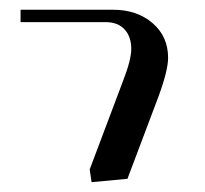

<svg xmlns="http://www.w3.org/2000/svg" viewBox="-20 -722 419 392"><path d="M22 -676.8V-702.1H210.9Q259.8 -702.1 291.5 -674.8Q323.2 -647.5 323.2 -604Q323.2 -578.1 303.2 -523.9L240.2 -356.9L167 -350.1L163.1 -376L231 -556.2Q248 -599.6 248 -622.1Q248 -647 234.4 -661.9Q220.7 -676.8 195.8 -676.8Z"/></svg>

Font: Dehuti
Style: Book
Weight: 400
Version: Version 1.2